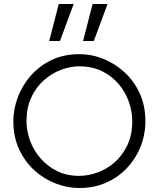

<svg xmlns="http://www.w3.org/2000/svg" viewBox="-20 -938 793 964"><path d="M378 6Q319 6 260 -16.5Q201 -39 153 -82.5Q105 -126 76 -188.5Q47 -251 47 -330Q47 -389 69 -448.5Q91 -508 133.5 -557Q176 -606 237.5 -636Q299 -666 378 -666Q441 -666 500 -642Q559 -618 606.5 -574Q654 -530 682 -468Q710 -406 710 -330Q710 -263 686 -202.5Q662 -142 618 -95Q574 -48 513 -21Q452 6 378 6ZM378 -55Q422 -55 468.5 -71.5Q515 -88 554.5 -122Q594 -156 619 -208Q644 -260 644 -330Q644 -379 626.5 -428Q609 -477 575 -517Q541 -557 491.5 -581Q442 -605 378 -605Q332 -605 285 -587Q238 -569 199 -534Q160 -499 136.5 -447.5Q113 -396 113 -330Q113 -280 131 -231.5Q149 -183 183.5 -143Q218 -103 267 -79Q316 -55 378 -55ZM397 -732 445 -918H520L451 -732ZM227 -732 275 -918H350L281 -732Z"/></svg>

Font: Lil Grotesk
Style: Regular
Weight: 400
Designer: Bastien Sozeau
Foundry: NBR — Bastien Sozeau
Version: Version 4.002; ttfautohint (v1.8.4.7-5d5b)